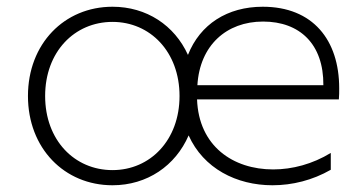

<svg xmlns="http://www.w3.org/2000/svg" viewBox="-20 -546 1081 570"><path d="M314 4C417 4 501 -54 540 -144C584 -46 682 4 789 4C848 4 908 -11 962 -42V-92C908 -59 848 -43 791 -43C672 -43 570 -112 565 -251H986C987 -262 987 -273 987 -284C987 -427 909 -526 760 -526C655 -526 574 -474 538 -383C498 -471 415 -526 314 -526C171 -526 63 -416 63 -261C63 -106 171 4 314 4ZM314 -41C201 -41 114 -130 114 -261C114 -392 201 -481 314 -481C426 -481 513 -392 513 -261C513 -130 426 -41 314 -41ZM940 -293H566C573 -411 652 -482 761 -482C870 -482 941 -415 940 -293Z"/></svg>

Font: Chess Sans Light
Style: Regular
Weight: 300
Designer: Wolf Bōese
Foundry: Wolf Bōese
Version: Version 7.223;Glyphs 3.3 (3306)